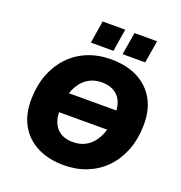

<svg xmlns="http://www.w3.org/2000/svg" viewBox="-160 -1058 1138 1206"><g transform="rotate(20 408.5 -455.0)"><path d="M160 -292 181 -425H684L662 -292ZM398 11Q295 11 219 -28Q143 -67 103 -140.5Q63 -214 66 -316Q68 -406 97 -479.5Q126 -553 177 -606Q228 -659 298 -687.5Q368 -716 453 -716Q557 -716 632.5 -677Q708 -638 748 -565Q788 -492 785 -390Q783 -300 754 -226Q725 -152 673.5 -99Q622 -46 552 -17.5Q482 11 398 11ZM401 -145Q461 -145 503 -175.5Q545 -206 568.5 -261.5Q592 -317 594 -390Q596 -476 557.5 -518Q519 -560 448 -560Q390 -560 347.5 -529.5Q305 -499 282 -444Q259 -389 257 -316Q255 -230 293.5 -187.5Q332 -145 401 -145ZM508 -771 533 -921H684L659 -771ZM296 -771 320 -921H471L447 -771Z"/></g></svg>

Font: Nunito Sans 11pt Black
Style: Italic
Weight: 900
Italic angle: -9°
Version: Version 3.101;gftools[0.9.27]